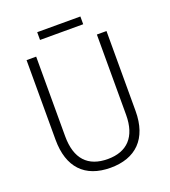

<svg xmlns="http://www.w3.org/2000/svg" viewBox="-152 -950 945 1070"><g transform="rotate(-20 321.0 -415.0)"><path d="M449 -840H193V-794H449ZM558 -240V-714H501V-238C501 -107 436 -41 322 -41C205 -41 141 -107 141 -242V-714H84V-242C84 -78 168 10 320 10C469 10 558 -75 558 -240Z"/></g></svg>

Font: Noto Sans Malayalam SemiCondensed Light
Style: Regular
Weight: 300
Width: 4
Designer: Jelle Bosma - Monotype Design Team
Foundry: Monotype Imaging Inc.
Version: Version 2.104